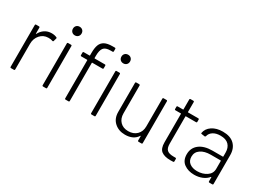

<svg xmlns="http://www.w3.org/2000/svg" viewBox="-37 -1313 2587 1928"><g transform="rotate(30 1256.0 -348.5)"><path d="M331 -496Q335 -495 336.5 -491Q338 -487 336 -483L327 -451Q324 -441 314 -445Q294 -453 264 -452Q208 -451 171.5 -409.5Q135 -368 135 -308V-10Q135 0 125 0H92Q82 0 82 -10V-494Q82 -504 92 -504H125Q135 -504 135 -494V-426Q135 -423 136.5 -422.5Q138 -422 139 -424Q159 -463 193 -485.5Q227 -508 272 -508Q307 -508 331 -496Z M432 -655Q432 -677 446 -691Q460 -705 482 -705Q504 -705 518 -691Q532 -677 532 -655Q532 -633 518 -619Q504 -605 482 -605Q460 -605 446 -619Q432 -633 432 -655ZM463 -505H496Q506 -505 506 -495V-11Q506 -1 496 -1H463Q453 -1 453 -11V-495Q453 -505 463 -505Z M768 -534V-508Q768 -504 772 -504H889Q899 -504 899 -494V-465Q899 -455 889 -455H772Q768 -455 768 -451V-10Q768 0 758 0H725Q715 0 715 -10V-451Q715 -455 711 -455H645Q635 -455 635 -465V-494Q635 -504 645 -504H711Q715 -504 715 -508V-536Q715 -595 728.5 -630Q742 -665 774.5 -682.5Q807 -700 866 -700H892Q902 -700 902 -690V-663Q902 -653 892 -653H870Q811 -653 789.5 -625Q768 -597 768 -534ZM994 -655Q994 -677 1008 -691Q1022 -705 1044 -705Q1066 -705 1080 -691Q1094 -677 1094 -655Q1094 -633 1080 -619Q1066 -605 1044 -605Q1022 -605 1008 -619Q994 -633 994 -655ZM1025 -505H1058Q1068 -505 1068 -495V-11Q1068 -1 1058 -1H1025Q1015 -1 1015 -11V-495Q1015 -505 1025 -505Z M1571 -504H1604Q1614 -504 1614 -494V-10Q1614 0 1604 0H1571Q1561 0 1561 -10V-59Q1561 -62 1559 -62.5Q1557 -63 1556 -60Q1535 -27 1499.5 -10Q1464 7 1416 7Q1342 7 1293 -37Q1244 -81 1244 -158V-494Q1244 -504 1254 -504H1287Q1297 -504 1297 -494V-172Q1297 -112 1332 -76Q1367 -40 1426 -40Q1487 -40 1524 -76.5Q1561 -113 1561 -172V-494Q1561 -504 1571 -504Z M1972 -459H1855Q1851 -459 1851 -455V-139Q1851 -88 1874 -67.5Q1897 -47 1948 -47H1971Q1981 -47 1981 -37V-10Q1981 0 1971 0L1940 1Q1871 1 1835 -26Q1799 -53 1799 -125V-455Q1799 -459 1795 -459H1734Q1724 -459 1724 -469V-494Q1724 -504 1734 -504H1795Q1799 -504 1799 -508V-622Q1799 -632 1809 -632H1841Q1851 -632 1851 -622V-508Q1851 -504 1855 -504H1972Q1982 -504 1982 -494V-469Q1982 -459 1972 -459Z M2435 -344V-10Q2435 0 2425 0H2392Q2382 0 2382 -10V-56Q2382 -58 2380.5 -59Q2379 -60 2377 -58Q2351 -26 2309.5 -9Q2268 8 2218 8Q2148 8 2100 -27Q2052 -62 2052 -134Q2052 -208 2107 -251Q2162 -294 2258 -294H2378Q2382 -294 2382 -298V-343Q2382 -399 2350.5 -432Q2319 -465 2254 -465Q2203 -465 2170 -444Q2137 -423 2129 -388Q2126 -378 2117 -379L2082 -384Q2071 -386 2073 -392Q2082 -446 2131.5 -479Q2181 -512 2255 -512Q2343 -512 2389 -466.5Q2435 -421 2435 -344ZM2382 -155V-246Q2382 -250 2378 -250H2264Q2192 -250 2148.5 -220Q2105 -190 2105 -137Q2105 -88 2139 -63Q2173 -38 2226 -38Q2289 -38 2335.5 -69Q2382 -100 2382 -155Z"/></g></svg>

Font: Barlow Light
Style: Regular
Weight: 300
Designer: Jeremy Tribby
Foundry: Tribby Type
Version: Version 1.422